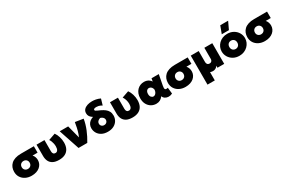

<svg xmlns="http://www.w3.org/2000/svg" viewBox="167 -2373 6226 4185"><g transform="rotate(-30 3279.5 -281.0)"><path d="M317.5 15Q234 15 167.5 -17.8Q101 -50.5 62.2 -110.2Q23.5 -170 23.5 -251Q23.5 -307 42.5 -355.8Q61.5 -404.5 101 -441.5Q140.5 -478.5 203 -499.2Q265.5 -520 352.5 -520H675.5V-358H549.5Q576.5 -327.5 589 -290.5Q601.5 -253.5 601.5 -216Q601.5 -166.5 581.8 -124.5Q562 -82.5 525 -51Q488 -19.5 435.5 -2.2Q383 15 317.5 15ZM317.5 -155Q346.5 -155 369 -167.5Q391.5 -180 404.5 -202.5Q417.5 -225 417.5 -255Q417.5 -300 389.2 -327.5Q361 -355 317.5 -355Q288.5 -355 266 -342.5Q243.5 -330 230.5 -307.5Q217.5 -285 217.5 -255Q217.5 -210 245.8 -182.5Q274 -155 317.5 -155Z M1010.5 15Q912 15 853.2 -17.5Q794.5 -50 768.5 -106.2Q742.5 -162.5 742.5 -234V-520H942.5V-237Q942.5 -198 960.2 -176.5Q978 -155 1011.5 -155Q1030 -155 1044.5 -163.2Q1059 -171.5 1069 -187Q1079 -202.5 1084.2 -225.5Q1089.5 -248.5 1089.5 -277.5Q1089.5 -313 1083 -346.8Q1076.5 -380.5 1064 -411.8Q1051.5 -443 1033 -470L1205 -530Q1243.5 -476.5 1265 -405.2Q1286.5 -334 1286.5 -263Q1286.5 -172 1254.2 -110.2Q1222 -48.5 1160.5 -17Q1099 14.5 1010.5 15Z M1500 0 1326 -520H1539L1645.5 -109L1599.5 -149.5Q1628 -198 1650.2 -262.8Q1672.5 -327.5 1688 -397.2Q1703.5 -467 1712.5 -529.5L1916 -497.5Q1896 -372.5 1843.8 -244.5Q1791.5 -116.5 1720 0Z M2235.5 15Q2146.5 15 2084 -18.5Q2021.5 -52 1988.5 -108Q1955.5 -164 1955.5 -231Q1955.5 -279 1974 -317.8Q1992.5 -356.5 2027.2 -384.8Q2062 -413 2111.5 -429Q2100.5 -436 2078.5 -452.5Q2056.5 -469 2038 -498Q2019.5 -527 2019.5 -571Q2019.5 -626 2052.5 -662.5Q2085.5 -699 2140.2 -717Q2195 -735 2260.5 -735Q2305 -735 2355.5 -725.8Q2406 -716.5 2463.5 -690L2418.5 -538Q2369 -568 2333.8 -574Q2298.5 -580 2282.5 -580Q2245 -580 2227.2 -571Q2209.5 -562 2209.5 -546Q2209.5 -531.5 2223.8 -521Q2238 -510.5 2265.8 -498.8Q2293.5 -487 2333.5 -468Q2385.5 -443.5 2426.8 -412.5Q2468 -381.5 2491.8 -337.8Q2515.5 -294 2515.5 -232Q2515.5 -165 2482.5 -108.8Q2449.5 -52.5 2387 -18.8Q2324.5 15 2235.5 15ZM2235.5 -151Q2261.5 -151 2281.2 -162Q2301 -173 2312.2 -192Q2323.5 -211 2323.5 -235Q2323.5 -258.5 2312.5 -277.2Q2301.5 -296 2281.8 -309.5Q2262 -323 2235.5 -331Q2209 -323 2189.2 -309.5Q2169.5 -296 2158.5 -277.2Q2147.5 -258.5 2147.5 -235Q2147.5 -199 2172 -175Q2196.5 -151 2235.5 -151Z M2859.5 15Q2761 15 2702.2 -17.5Q2643.5 -50 2617.5 -106.2Q2591.5 -162.5 2591.5 -234V-520H2791.5V-237Q2791.5 -198 2809.2 -176.5Q2827 -155 2860.5 -155Q2879 -155 2893.5 -163.2Q2908 -171.5 2918 -187Q2928 -202.5 2933.2 -225.5Q2938.5 -248.5 2938.5 -277.5Q2938.5 -313 2932 -346.8Q2925.5 -380.5 2913 -411.8Q2900.5 -443 2882 -470L3054 -530Q3092.5 -476.5 3114 -405.2Q3135.5 -334 3135.5 -263Q3135.5 -172 3103.2 -110.2Q3071 -48.5 3009.5 -17Q2948 14.5 2859.5 15Z M3454 15Q3387.5 15 3330.8 -17.5Q3274 -50 3239.5 -111.5Q3205 -173 3205 -260Q3205 -325.5 3224.8 -376.8Q3244.5 -428 3278.8 -463.2Q3313 -498.5 3357.5 -516.8Q3402 -535 3452 -535Q3487 -535 3519 -525.5Q3551 -516 3577.8 -496.2Q3604.5 -476.5 3624 -445L3637 -520H3820L3770 -260Q3763.5 -226.5 3763.5 -204.2Q3763.5 -182 3771.5 -170.8Q3779.5 -159.5 3796.5 -158Q3813.5 -156.5 3841 -164L3858 -8.5Q3811.5 16 3763.2 15Q3715 14 3677.2 -9.2Q3639.5 -32.5 3625 -75Q3592 -30 3550.5 -7.5Q3509 15 3454 15ZM3478 -155Q3497.5 -155 3516.8 -166.8Q3536 -178.5 3550.8 -203.8Q3565.5 -229 3571 -269Q3568.5 -287 3562.8 -302Q3557 -317 3548.2 -328.8Q3539.5 -340.5 3528.5 -348.5Q3517.5 -356.5 3505 -360.8Q3492.5 -365 3479 -365Q3455.5 -365 3437.5 -352.5Q3419.5 -340 3409.2 -316.8Q3399 -293.5 3399 -261Q3399 -208.5 3423.5 -181.8Q3448 -155 3478 -155Z M4189.5 15Q4106 15 4039.5 -17.8Q3973 -50.5 3934.2 -110.2Q3895.5 -170 3895.5 -251Q3895.5 -307 3914.5 -355.8Q3933.5 -404.5 3973 -441.5Q4012.5 -478.5 4075 -499.2Q4137.5 -520 4224.5 -520H4547.5V-358H4421.5Q4448.5 -327.5 4461 -290.5Q4473.5 -253.5 4473.5 -216Q4473.5 -166.5 4453.8 -124.5Q4434 -82.5 4397 -51Q4360 -19.5 4307.5 -2.2Q4255 15 4189.5 15ZM4189.5 -155Q4218.5 -155 4241 -167.5Q4263.5 -180 4276.5 -202.5Q4289.5 -225 4289.5 -255Q4289.5 -300 4261.2 -327.5Q4233 -355 4189.5 -355Q4160.5 -355 4138 -342.5Q4115.5 -330 4102.5 -307.5Q4089.5 -285 4089.5 -255Q4089.5 -210 4117.8 -182.5Q4146 -155 4189.5 -155Z M4624.5 210V-520H4824.5V-241Q4824.5 -207.5 4843.2 -186.2Q4862 -165 4895.5 -165Q4918 -165 4934 -174.8Q4950 -184.5 4958.2 -201.5Q4966.5 -218.5 4966.5 -241V-520H5166.5V0H4996.5V-51Q4974 -16 4943 -0.5Q4912 15 4877.5 15Q4861 15 4843.5 11.5Q4826 8 4808.5 2V210Z M5546.5 15Q5459.5 15 5393.2 -22.5Q5327 -60 5289.8 -122.5Q5252.5 -185 5252.5 -260Q5252.5 -314 5273.8 -363.5Q5295 -413 5334.2 -451.5Q5373.5 -490 5427.5 -512.5Q5481.5 -535 5546.5 -535Q5633.5 -535 5699.8 -497.5Q5766 -460 5803.2 -397.5Q5840.5 -335 5840.5 -260Q5840.5 -206 5819.2 -156.5Q5798 -107 5758.8 -68.5Q5719.5 -30 5665.8 -7.5Q5612 15 5546.5 15ZM5546.5 -155Q5574.5 -155 5597.2 -167.8Q5620 -180.5 5633.2 -204Q5646.5 -227.5 5646.5 -260Q5646.5 -292.5 5633.5 -316Q5620.5 -339.5 5597.8 -352.2Q5575 -365 5546.5 -365Q5518 -365 5495.2 -352.2Q5472.5 -339.5 5459.5 -316Q5446.5 -292.5 5446.5 -260Q5446.5 -227.5 5459.8 -204Q5473 -180.5 5495.8 -167.8Q5518.5 -155 5546.5 -155ZM5442.5 -585 5512.5 -772H5710.5L5622.5 -585Z M6186.5 15Q6103 15 6036.5 -17.8Q5970 -50.5 5931.2 -110.2Q5892.5 -170 5892.5 -251Q5892.5 -307 5911.5 -355.8Q5930.5 -404.5 5970 -441.5Q6009.5 -478.5 6072 -499.2Q6134.5 -520 6221.5 -520H6544.5V-358H6418.5Q6445.5 -327.5 6458 -290.5Q6470.5 -253.5 6470.5 -216Q6470.5 -166.5 6450.8 -124.5Q6431 -82.5 6394 -51Q6357 -19.5 6304.5 -2.2Q6252 15 6186.5 15ZM6186.5 -155Q6215.5 -155 6238 -167.5Q6260.5 -180 6273.5 -202.5Q6286.5 -225 6286.5 -255Q6286.5 -300 6258.2 -327.5Q6230 -355 6186.5 -355Q6157.5 -355 6135 -342.5Q6112.5 -330 6099.5 -307.5Q6086.5 -285 6086.5 -255Q6086.5 -210 6114.8 -182.5Q6143 -155 6186.5 -155Z"/></g></svg>

Font: Geologica Cursive Black
Style: Regular
Weight: 900
Designer: Sindre Bremnes, Frode Helland
Foundry: Monokrom Skriftforlag AS
Version: Version 1.010;gftools[0.9.28]